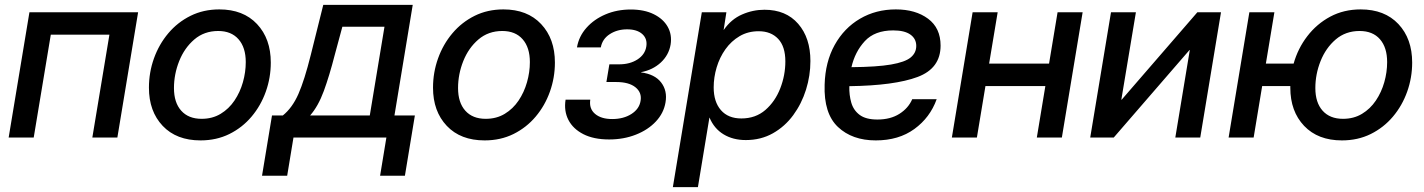

<svg xmlns="http://www.w3.org/2000/svg" viewBox="-20 -566 5859 790"><path d="M548.3 -515.6 462.9 0H359.9L430.2 -423.3H189L118.7 0H15.6L101.1 -515.6Z M805.2 11.7Q706.1 11.7 649.4 -48.1Q592.8 -107.9 592.8 -205.1Q592.8 -268.1 613.5 -325.9Q634.3 -383.8 672.6 -429.2Q710.9 -474.6 764.2 -501Q817.4 -527.3 882.3 -527.3Q981 -527.3 1037.6 -467Q1094.2 -406.7 1094.2 -308.6Q1094.2 -246.6 1073.7 -189Q1053.2 -131.3 1015.1 -86.2Q977.1 -41 923.8 -14.6Q870.6 11.7 805.2 11.7ZM809.6 -77.1Q854 -77.1 887.9 -97.7Q921.9 -118.2 944.8 -152.3Q967.8 -186.5 979.5 -227.8Q991.2 -269 991.2 -310.5Q991.2 -370.6 961.4 -404.5Q931.6 -438.5 877.9 -438.5Q820.3 -438.5 779.5 -403.6Q738.8 -368.7 717.3 -314.7Q695.8 -260.7 695.8 -203.6Q695.8 -144 725.6 -110.6Q755.4 -77.1 809.6 -77.1Z M1058.1 157.2 1099.1 -90.8H1143.6Q1182.6 -122.1 1207.8 -179.2Q1232.9 -236.3 1258.8 -340.3L1310.1 -545.9H1678.2L1603 -90.8H1687L1646 157.2H1543.9L1569.8 0H1187.5L1161.6 157.2ZM1255.9 -90.8H1501.5L1562 -456.1H1388.7L1357.4 -340.3Q1335.4 -254.4 1312.3 -191.4Q1289.1 -128.4 1255.9 -90.8Z M1974.1 11.7Q1875 11.7 1818.4 -48.1Q1761.7 -107.9 1761.7 -205.1Q1761.7 -268.1 1782.5 -325.9Q1803.2 -383.8 1841.6 -429.2Q1879.9 -474.6 1933.1 -501Q1986.3 -527.3 2051.3 -527.3Q2149.9 -527.3 2206.5 -467Q2263.2 -406.7 2263.2 -308.6Q2263.2 -246.6 2242.7 -189Q2222.2 -131.3 2184.1 -86.2Q2146 -41 2092.8 -14.6Q2039.6 11.7 1974.1 11.7ZM1978.5 -77.1Q2022.9 -77.1 2056.9 -97.7Q2090.8 -118.2 2113.8 -152.3Q2136.7 -186.5 2148.4 -227.8Q2160.2 -269 2160.2 -310.5Q2160.2 -370.6 2130.4 -404.5Q2100.6 -438.5 2046.9 -438.5Q1989.3 -438.5 1948.5 -403.6Q1907.7 -368.7 1886.2 -314.7Q1864.7 -260.7 1864.7 -203.6Q1864.7 -144 1894.5 -110.6Q1924.3 -77.1 1978.5 -77.1Z M2486.3 7.8Q2422.9 7.8 2380.4 -13.9Q2337.9 -35.6 2318.8 -72.5Q2299.8 -109.4 2307.1 -155.8H2408.7Q2403.3 -118.7 2428.5 -97.4Q2453.6 -76.2 2499 -76.2Q2545.4 -76.2 2577.9 -96.9Q2610.4 -117.7 2615.7 -150.9Q2621.6 -185.1 2594.7 -206.8Q2567.9 -228.5 2515.6 -228.5H2475.1L2487.3 -301.3H2527.3Q2571.8 -301.3 2602.8 -321.3Q2633.8 -341.3 2639.2 -374Q2644.5 -406.2 2622.8 -425.8Q2601.1 -445.3 2560.5 -445.3Q2519.5 -445.3 2489 -425.5Q2458.5 -405.8 2452.1 -371.1H2354Q2361.8 -416.5 2393.1 -451.7Q2424.3 -486.8 2471.4 -506.8Q2518.6 -526.9 2575.2 -526.9Q2630.9 -526.9 2669.9 -507.6Q2709 -488.3 2727.3 -455.8Q2745.6 -423.3 2739.3 -382.8Q2731.9 -339.4 2699 -308.8Q2666 -278.3 2617.7 -269V-268.1Q2674.3 -260.7 2700.4 -226.6Q2726.6 -192.4 2718.3 -144.5Q2710.9 -100.6 2678.7 -66.2Q2646.5 -31.7 2596.4 -12Q2546.4 7.8 2486.3 7.8Z M2748.5 204.1 2867.7 -515.6H2968.8L2957.5 -442.9H2958Q2988.3 -486.8 3033 -506.3Q3077.6 -525.9 3125.5 -525.9Q3213.9 -525.9 3264.2 -468Q3314.5 -410.2 3314.5 -314.9Q3314.5 -254.9 3296.4 -197Q3278.3 -139.2 3243.9 -92.3Q3209.5 -45.4 3160.2 -17.6Q3110.8 10.3 3048.8 10.3Q2996.1 10.3 2957.3 -13.2Q2918.5 -36.6 2899.4 -82H2898.9L2851.6 204.1ZM3030.3 -78.6Q3088.9 -78.6 3129.2 -113.5Q3169.4 -148.4 3190.4 -202.4Q3211.4 -256.3 3211.4 -313.5Q3211.4 -374.5 3181.9 -406Q3152.3 -437.5 3101.6 -437.5Q3057.6 -437.5 3023.2 -417.2Q2988.8 -397 2964.8 -363.3Q2940.9 -329.6 2928.7 -288.6Q2916.5 -247.6 2916.5 -206.5Q2916.5 -147 2946.3 -112.8Q2976.1 -78.6 3030.3 -78.6Z M3583.5 11.7Q3486.3 11.7 3427.7 -43.7Q3369.1 -99.1 3373 -217.3Q3375.5 -311 3414.3 -380.9Q3453.1 -450.7 3518.6 -489Q3584 -527.3 3666 -527.3Q3747.1 -527.3 3798.6 -489Q3850.1 -450.7 3850.1 -378.4Q3850.1 -284.7 3755.4 -249.3Q3660.6 -213.9 3474.6 -211.4Q3473.6 -174.8 3482.7 -143.6Q3491.7 -112.3 3517.1 -93.3Q3542.5 -74.2 3590.3 -74.2Q3643.6 -74.2 3680.4 -97.4Q3717.3 -120.6 3733.4 -157.7H3834Q3806.6 -82 3742.2 -35.2Q3677.7 11.7 3583.5 11.7ZM3483.4 -289.6Q3588.4 -290.5 3646.2 -300.5Q3704.1 -310.5 3727.1 -329.6Q3750 -348.6 3750 -377Q3750 -406.7 3725.8 -423.8Q3701.7 -440.9 3655.3 -440.9Q3579.1 -440.9 3538.3 -396.7Q3497.6 -352.5 3483.4 -289.6Z M4085 -515.6 4049.8 -304.2H4296.4L4331.5 -515.6H4434.6L4349.1 0H4246.1L4281.2 -211.9H4034.7L3999.5 0H3896.5L3981.9 -515.6Z M4918.5 0H4815.9L4875.5 -359.9H4874L4562.5 0H4465.8L4551.3 -515.6H4653.8L4593.8 -155.8H4595.2L4906.7 -515.6H5003.9Z M5035.2 0 5120.6 -515.6H5223.6L5188.5 -304.2H5302.7Q5320.3 -366.7 5359.1 -417.2Q5397.9 -467.8 5453.6 -497.6Q5509.3 -527.3 5578.6 -527.3Q5677.2 -527.3 5733.9 -467Q5790.5 -406.7 5790.5 -308.6Q5790.5 -246.6 5770 -189Q5749.5 -131.3 5711.4 -86.2Q5673.3 -41 5620.1 -14.6Q5566.9 11.7 5501.5 11.7Q5402.8 11.7 5345.9 -48.1Q5289.1 -107.9 5289.1 -205.1Q5289.1 -208.5 5289.1 -211.9H5173.3L5138.2 0ZM5505.9 -77.1Q5550.3 -77.1 5584.2 -97.7Q5618.2 -118.2 5641.1 -152.3Q5664.1 -186.5 5675.8 -227.8Q5687.5 -269 5687.5 -310.5Q5687.5 -370.6 5658 -404.5Q5628.4 -438.5 5574.2 -438.5Q5516.6 -438.5 5475.8 -403.6Q5435.1 -368.7 5413.6 -314.7Q5392.1 -260.7 5392.1 -203.6Q5392.1 -144 5421.9 -110.6Q5451.7 -77.1 5505.9 -77.1Z"/></svg>

Font: Inter Display Medium
Style: Italic
Weight: 500
Italic angle: -9.39999°
Designer: Rasmus Andersson
Foundry: rsms
Version: Version 4.000;git-a52131595